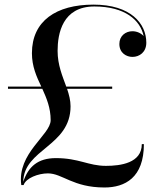

<svg xmlns="http://www.w3.org/2000/svg" viewBox="-20 -780 665 830"><path d="M118 -550C118 -492.5 138 -449 158.5 -405.5H14.5V-396H163C181.5 -355 199 -313.5 199 -260.5C199 -196.5 53 -118.5 72 20H82C92 -10.5 146 -30.5 187 -30.5C250 -30.5 295 30.5 431.5 30.5C520.5 30.5 602 -12 602 -157H593C593 -75 501 -63 438 -63C362 -63 321.5 -96.5 221.5 -96.5C144 -96.5 102 -59.5 80.5 6C82.5 -136 285 -147 285 -320.5C285 -346 278.5 -370.5 270 -396H465V-405.5H266.5C250 -451 229 -499 229 -560C229 -634 249.5 -752 388 -752C520.5 -752 587 -692.5 601 -624C589.5 -637 571 -645 552.5 -645C523 -645 496 -625 496 -590C496 -550 527.5 -534 552.5 -534C583 -534 612.5 -554.5 612.5 -595.5C612.5 -677.5 546 -760 384 -760C223 -760 118 -689.5 118 -550Z"/></svg>

Font: Bodoni* 24
Style: Regular
Weight: 400
Version: Version 2.3